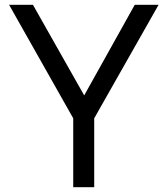

<svg xmlns="http://www.w3.org/2000/svg" viewBox="-20 -785 703 805"><path d="M287 -289 18 -765H118L333 -385L545 -765H645L375 -289V0H287Z"/></svg>

Font: Application
Style: Regular
Weight: 400
Designer: Wei Huang
Foundry: Wei Huang
Version: Version 0.012